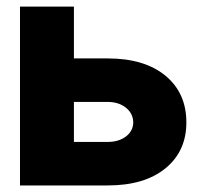

<svg xmlns="http://www.w3.org/2000/svg" viewBox="-20 -566 609 586"><path d="M548.8 -192.4Q548.8 -104.5 484.9 -52.2Q420.9 0 308.6 0H41V-545.9H205.6V-387.7H308.6Q420.9 -387.7 484.9 -335Q548.8 -282.2 548.8 -192.4ZM205.6 -132.8H308.6Q342.3 -132.8 364.3 -149.4Q386.2 -166 386.7 -192.4Q386.2 -219.7 364.3 -237.3Q342.3 -254.9 308.6 -254.9H205.6Z"/></svg>

Font: Inter Tight ExtraBold
Style: Regular
Weight: 800
Designer: Rasmus Andersson
Foundry: rsms
Version: Version 3.004; ttfautohint (v1.8.4.7-5d5b)